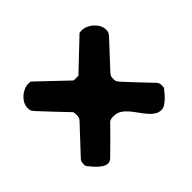

<svg xmlns="http://www.w3.org/2000/svg" viewBox="-104 -700 740 740"><g transform="rotate(-45 265.5 -330.5)"><path d="M47 -167C56 -156 87 -113 114 -113C125 -113 129 -116 140 -127C154 -140 220 -206 233 -220C242 -228 251 -227 261 -227C325 -227 346 -113 406 -113C433 -113 464 -156 473 -167C473 -168 474 -175 474 -177C474 -186 474 -192 467 -200C452 -215 387 -285 373 -300C361 -314 359 -315 359 -329C359 -339 360 -345 367 -353C381 -368 446 -438 460 -453C472 -467 474 -469 474 -483C474 -517 437 -548 405 -548C401 -548 394 -547 393 -547L273 -433H247L127 -547C126 -547 119 -548 115 -548C83 -548 46 -517 46 -483C46 -469 48 -467 60 -453C75 -437 145 -362 160 -347C160 -345 161 -335 161 -333C161 -323 161 -315 153 -307L53 -200C46 -192 46 -186 46 -177C46 -175 47 -168 47 -167Z"/></g></svg>

Font: Asimov Print
Style: C
Weight: 500
Designer: Google
Version: Version 2.000980: 2014